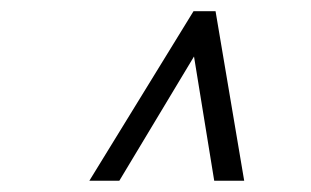

<svg xmlns="http://www.w3.org/2000/svg" viewBox="-20 -670 558 344"><path d="M327.6 -568.8 193.8 -346.2H140.1L326.7 -649.9H366.2L417.5 -346.2H363.8Z"/></svg>

Font: Linux Libertine Capitals O
Style: Bold Italic Samll Caps
Weight: 400
Italic angle: -12°
Designer: Philipp H. Poll
Foundry: Philipp H. Poll
Version: Version 5.0.4